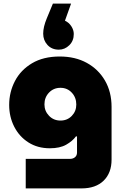

<svg xmlns="http://www.w3.org/2000/svg" viewBox="-20 -844 681 1067"><path d="M123 203V39H368Q386 39 397 29.5Q408 20 408 4V-86H402Q383 -60 348 -40Q313 -20 257 -20Q189 -20 138 -52.5Q87 -85 59 -140Q31 -195 31 -261Q31 -332 63 -393.5Q95 -455 158 -492.5Q221 -530 312 -530Q398 -530 462.5 -494.5Q527 -459 563.5 -396Q600 -333 600 -250V43Q600 117 556 160Q512 203 433 203ZM316 -174Q354 -174 379 -200Q404 -226 404 -263Q404 -302 379 -329Q354 -356 316 -356Q278 -356 252.5 -329.5Q227 -303 227 -264Q227 -227 252.5 -200.5Q278 -174 316 -174ZM375 -824 341 -729Q363 -719 376.5 -698Q390 -677 390 -655Q390 -617 365 -592.5Q340 -568 307 -568Q268 -568 244 -594Q220 -620 220 -657Q220 -694 240 -742L274 -824Z"/></svg>

Font: MuseoModerno Black
Style: Regular
Weight: 900
Designer: Pablo Cosgaya, Héctor Gatti, Marcela Romero, and the Authors of The MuseoModerno Project.
Foundry: Omnibus-Type Team
Version: Version 1.001